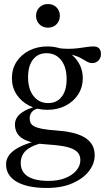

<svg xmlns="http://www.w3.org/2000/svg" viewBox="-20 -666 520 951"><path d="M211.5 265Q164 265 126.5 257.2Q89 249.5 63 234.5Q37 219.5 23.5 197.8Q10 176 10 147.5Q10 127.5 20.5 109.5Q31 91.5 53.2 76Q75.5 60.5 109.8 47.8Q144 35 192 25H217.5V37Q166 45.5 136.5 60.8Q107 76 94.8 96.5Q82.5 117 82.5 141.5Q82.5 169 97.2 189Q112 209 142.8 219.5Q173.5 230 221.5 230Q268 230 303.2 216Q338.5 202 358.2 178.5Q378 155 378 127.5Q378 108 369 94.5Q360 81 340.2 71.8Q320.5 62.5 288.2 57.2Q256 52 209 49Q162 46 131.8 37.2Q101.5 28.5 84.5 15.2Q67.5 2 60.8 -14.5Q54 -31 54 -49Q54 -83 85.5 -106.5Q117 -130 170.5 -141L183 -132Q156 -128.5 141.5 -115.2Q127 -102 127 -80Q127 -68 131.2 -58.2Q135.5 -48.5 148.2 -41Q161 -33.5 187 -28.2Q213 -23 256.5 -20Q300 -17 335.5 -9.2Q371 -1.5 396.2 13Q421.5 27.5 435.2 49.5Q449 71.5 449 103Q449 145 420.2 182Q391.5 219 338.2 242Q285 265 211.5 265ZM214.5 -122Q165.5 -122 125.5 -142.2Q85.5 -162.5 62.2 -198Q39 -233.5 39 -278.5Q39 -325 62.2 -360.5Q85.5 -396 125.5 -416Q165.5 -436 214.5 -436Q251.5 -436 283.2 -424.5Q315 -413 339 -391.8Q363 -370.5 376.5 -342Q390 -313.5 390 -279.5Q390 -233.5 366.8 -197.8Q343.5 -162 303.8 -142Q264 -122 214.5 -122ZM218.5 -155.5Q261.5 -155.5 285.8 -187Q310 -218.5 310 -274.5Q310 -334 282.8 -368.2Q255.5 -402.5 210.5 -402.5Q168 -402.5 143.5 -371.2Q119 -340 119 -283.5Q119 -224.5 146.2 -190Q173.5 -155.5 218.5 -155.5ZM276 -400.5 260 -429Q292.5 -424 319 -424.2Q345.5 -424.5 367.2 -427.2Q389 -430 408 -433Q427 -436 444 -436Q461.5 -436 470.8 -426.5Q480 -417 480 -397.5Q480 -379 467.5 -366.2Q455 -353.5 437.5 -353.5Q423.5 -353.5 410.8 -360.8Q398 -368 381.5 -377.5Q365 -387 339.8 -394Q314.5 -401 276 -400.5ZM217.5 -529Q191.5 -529 175 -546Q158.5 -563 158.5 -587.5Q158.5 -612.5 175 -629.2Q191.5 -646 217.5 -646Q244 -646 260.2 -629.2Q276.5 -612.5 276.5 -587.5Q276.5 -563 260.2 -546Q244 -529 217.5 -529Z"/></svg>

Font: Newsreader Text
Style: Regular
Weight: 400
Designer: Hugues Gentile
Foundry: Production Type
Version: Version 1.001